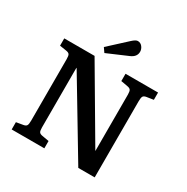

<svg xmlns="http://www.w3.org/2000/svg" viewBox="-204 -1104 1244 1278"><g transform="rotate(30 418.0 -465.0)"><path d="M58 0V-56L111 -65Q129 -68 135 -78Q141 -88 141 -116V-588Q141 -614 135 -623.5Q129 -633 109 -636L58 -644V-700H291L612 -154V-161V-588Q612 -613 605.5 -622.5Q599 -632 579 -635L529 -644V-700H779V-644L727 -636Q708 -633 702 -623Q696 -613 696 -585V0H570L227 -572L226 -565V-112Q226 -86 232.5 -77Q239 -68 258 -65L309 -56V0ZM338 -749 315 -782 450 -906Q476 -930 491 -930Q513 -930 526.5 -912.5Q540 -895 540 -875Q540 -835 494 -816Z"/></g></svg>

Font: Literata 12pt Medium
Style: Regular
Weight: 500
Designer: Latin by Veronika Burian and Jose Scaglione. Greek by Irene Vlachou. Cyrillic by Vera Evstafieva.
Foundry: TypeTogether
Version: Version 3.002